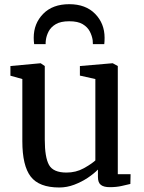

<svg xmlns="http://www.w3.org/2000/svg" viewBox="-20 -862 669 894"><path d="M491 9.5Q463.5 9.5 449.8 -1Q436 -11.5 436 -38V-72.5Q417.5 -53.5 388.8 -34.2Q360 -15 325.8 -2Q291.5 11 256 11Q162 11 123 -39.8Q84 -90.5 84 -204.5V-494L28.5 -509.5V-554.5L168.5 -567.5H169.5L188.5 -554.5V-212Q188.5 -129.5 208.2 -94Q228 -58.5 289.5 -58.5Q333.5 -58.5 369 -78Q404.5 -97.5 424 -115V-494L352 -510V-554.5L503.5 -567.5H505L528.5 -554.5V-51H588L587 -5.5Q570 -1.5 546 4Q522 9.5 491 9.5ZM302.5 -842.5Q379 -842.5 423 -797.5Q467 -752.5 467 -686Q467 -670.5 465.5 -656.5H412.5Q412.5 -665 411.5 -675Q408.5 -695.5 398 -715.8Q387.5 -736 365 -749.5Q342.5 -763 302.5 -763Q262.5 -763 239.8 -749.5Q217 -736 206.5 -715.8Q196 -695.5 193.5 -675Q192.5 -669.5 192.5 -664.8Q192.5 -660 192.5 -656.5H139Q138 -663 137.5 -671.2Q137 -679.5 137 -686.5Q137 -752.5 181 -797.5Q225 -842.5 302.5 -842.5Z"/></svg>

Font: Merriweather
Style: Regular
Weight: 400
Designer: Eben Sorkin
Foundry: Eben Sorkin
Version: Version 2.100; ttfautohint (v1.7.19-72a1) -l 8 -r 50 -G 200 